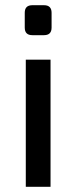

<svg xmlns="http://www.w3.org/2000/svg" viewBox="-20 -717 293 737"><path d="M174 -488V0H79V-488ZM149 -697Q178 -697 178 -668V-611Q178 -582 149 -582H104Q75 -582 75 -611V-668Q75 -697 104 -697Z"/></svg>

Font: Exo 2 Medium
Style: Regular
Weight: 500
Designer: Natanael Gama
Foundry: Natanael Gama
Version: Version 2.010